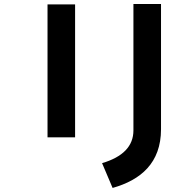

<svg xmlns="http://www.w3.org/2000/svg" viewBox="-20 -676 871 945"><path d="M636.7 -656.2V-34.2C636.7 43 585 96.7 482.4 127L534.2 249C672.9 210 772.5 126 772.5 -40V-656.2ZM213.9 0H349.6V-654.3H213.9Z"/></svg>

Font: Sen-gleads
Style: Bold
Weight: 700
Designer: Kosal Sen, Philatype
Foundry: Philatype
Version: Version 1.004; ttfautohint (v1.8.3)